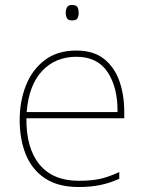

<svg xmlns="http://www.w3.org/2000/svg" viewBox="-20 -741 580 771"><path d="M287 -538Q355 -538 397 -505Q439 -472 459 -416.5Q479 -361 479 -291V-266H86Q85 -145 139 -80Q193 -15 296 -15Q344 -15 378.5 -22Q413 -29 459 -50V-23Q421 -6 382.5 2Q344 10 296 10Q213 10 160.5 -25Q108 -60 83.5 -121Q59 -182 59 -259Q59 -334 84 -397.5Q109 -461 159.5 -499.5Q210 -538 287 -538ZM287 -513Q203 -513 149.5 -456.5Q96 -400 87 -291H452Q453 -390 412 -451.5Q371 -513 287 -513ZM269 -721Q287 -721 291.5 -711.5Q296 -702 296 -690Q296 -677 291.5 -668Q287 -659 269 -659Q254 -659 249 -668Q244 -677 244 -690Q244 -702 249 -711.5Q254 -721 269 -721Z"/></svg>

Font: Noto Sans Sinhala UI Thin
Style: Regular
Weight: 100
Designer: Jelle Bosma - Monotype Design Team
Foundry: Monotype Imaging Inc.
Version: Version 2.006; ttfautohint (v1.8.4.7-5d5b)